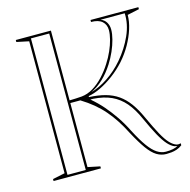

<svg xmlns="http://www.w3.org/2000/svg" viewBox="-106 -812 920 931"><g transform="rotate(-15 354.0 -346.5)"><path d="M616.6 15Q591 15 568.7 1.4Q546.3 -12.2 523 -44.3Q499.8 -76.4 470.7 -130.6Q452.6 -166.4 433.1 -196.4Q413.6 -226.4 391.3 -252.2Q369 -278.1 341.7 -300.8Q314.3 -323.5 280.5 -344.3H230.2V-22.8L291.5 -10V0H53.9V-10L115.2 -22.8V-685.2L53.9 -698V-708H230.2V-357.7Q245.8 -357.7 261.1 -358.7Q276.4 -359.7 291.5 -360.6Q321.7 -363.6 349.8 -380.7Q377.9 -397.8 402.6 -424.4Q427.3 -451 446.5 -481.4Q464.3 -509 476.8 -537.4Q489.4 -565.8 495.9 -591.7Q502.5 -617.6 502.5 -637.6Q502.5 -665.4 484.1 -681.7Q465.7 -698 428.9 -698V-708H669.2V-698L609.6 -685.2Q609.6 -652.4 598 -615.6Q586.4 -578.9 565.7 -542Q544.9 -505.2 516.2 -472.7Q487 -440.4 452.7 -415Q418.4 -389.7 385.4 -374Q352.5 -358.4 325 -353.8V-348.8Q371 -346.6 406.5 -336.9Q442 -327.2 469.8 -307.8Q497.5 -288.3 519.8 -257.8Q542.1 -227.3 561.7 -183.9Q588 -126.5 607.2 -91.5Q626.4 -56.6 643 -39.2Q659.7 -21.7 676.1 -16.5Q686.2 -13.9 696.9 -17.3V-7.3Q683.5 2.8 669.6 7.5Q655.6 12.1 642.1 13.6Q628.5 15 616.6 15ZM476.1 -696.5Q494.6 -690 504.3 -674.1Q514 -658.3 514 -637.6Q514 -616 506.9 -588.7Q499.9 -561.4 487.1 -532.3Q474.3 -503.3 457.2 -476.4Q432.7 -438.3 404.2 -411.4Q375.6 -384.4 342.9 -369.1Q383.7 -380 427.3 -408.8Q470.9 -437.5 508.3 -480.9Q550.4 -530.4 575.4 -586.3Q600.4 -642.3 597.6 -696.5ZM328.5 -335.6Q361.2 -308 387.4 -277.7Q413.7 -247.3 437 -212.9Q460.4 -178.5 480.9 -137.1Q507.7 -85.5 530 -54.8Q552.2 -24.1 573.4 -10.3Q594.6 3.5 617.1 3.5Q657.6 3.5 677.6 -8.7Q675.6 -9 672 -9.8Q668.4 -10.6 663.7 -11.5Q647.7 -17.6 630.8 -36.3Q613.8 -55.1 594.5 -90.1Q575.2 -125.1 551 -178.7Q528 -231 499.6 -264.2Q471.1 -297.4 433.1 -314.8Q395 -332.2 342.4 -335.6ZM126.8 -11.5H218.6V-696.5H126.8Z"/></g></svg>

Font: Kalnia Glaze Thin
Style: Regular
Weight: 100
Version: Version 1.110